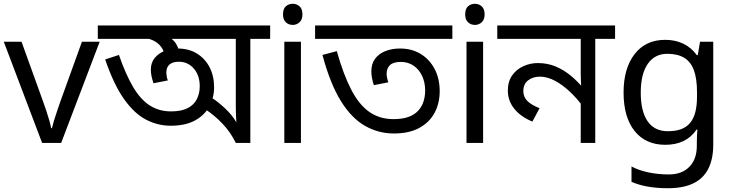

<svg xmlns="http://www.w3.org/2000/svg" viewBox="-20 -757 3883 1017"><path d="M203 0 0 -536H94L208 -220Q216 -198 225 -171Q234 -144 241 -119.5Q248 -95 251 -78H255Q259 -95 266.5 -120Q274 -145 283.5 -172Q293 -199 300 -220L414 -536H508L304 0Z M1411 -622V-551H1306V0H1229Q1200 -59 1157 -103.5Q1114 -148 1065 -180L1090 -246Q1128 -224 1169 -186Q1210 -148 1232 -109Q1231 -124 1230.5 -137Q1230 -150 1229.5 -164Q1229 -178 1229 -194V-551H498V-622ZM884 -91Q816 -91 754 -123Q692 -155 637.5 -231.5Q583 -308 537 -442L610 -466Q646 -362 685.5 -295.5Q725 -229 774 -198Q823 -167 886 -167Q941 -167 974.5 -184.5Q1008 -202 1023 -232.5Q1038 -263 1038 -300Q1038 -358 1006.5 -394Q975 -430 928 -430Q895 -430 878 -415.5Q861 -401 861 -372Q861 -365 863 -353Q865 -341 869 -331L793 -316Q786 -337 782.5 -354.5Q779 -372 779 -388Q779 -425 799.5 -450Q820 -475 852.5 -487.5Q885 -500 921 -500Q980 -500 1023 -473.5Q1066 -447 1090 -401Q1114 -355 1114 -294Q1114 -240 1089 -193.5Q1064 -147 1013 -119Q962 -91 884 -91ZM852 -465Q847 -497 822.5 -521.5Q798 -546 751 -556L775 -601L820 -589Q877 -567 902 -539Q927 -511 931 -468Z M1574 -536V0H1486V-536ZM1531 -737Q1551 -737 1566.5 -723.5Q1582 -710 1582 -681Q1582 -653 1566.5 -639Q1551 -625 1531 -625Q1509 -625 1494 -639Q1479 -653 1479 -681Q1479 -710 1494 -723.5Q1509 -737 1531 -737Z M2066 -50Q1984 -50 1913 -90.5Q1842 -131 1785.5 -222Q1729 -313 1688 -466L1764 -486Q1799 -362 1840.5 -282Q1882 -202 1936.5 -164Q1991 -126 2064 -126Q2111 -126 2143 -137.5Q2175 -149 2194.5 -170Q2214 -191 2223 -218.5Q2232 -246 2232 -278Q2232 -320 2216 -354.5Q2200 -389 2171 -409Q2142 -429 2103 -429Q2063 -429 2045.5 -412Q2028 -395 2028 -367Q2028 -357 2030 -346Q2032 -335 2037 -321L1960 -306Q1954 -325 1950.5 -343Q1947 -361 1947 -380Q1947 -419 1966.5 -445.5Q1986 -472 2020.5 -486Q2055 -500 2099 -500Q2161 -500 2208 -471.5Q2255 -443 2282 -392Q2309 -341 2309 -274Q2309 -211 2282.5 -160.5Q2256 -110 2202 -80Q2148 -50 2066 -50ZM2376 -622V-551H1649V-622Z M2539 -536V0H2451V-536ZM2496 -737Q2516 -737 2531.5 -723.5Q2547 -710 2547 -681Q2547 -653 2531.5 -639Q2516 -625 2496 -625Q2474 -625 2459 -639Q2444 -653 2444 -681Q2444 -710 2459 -723.5Q2474 -737 2496 -737Z M3238 -622V-551H3133V0H3056V-243L3072 -187Q3039 -233 3000 -270Q2961 -307 2920 -329Q2879 -351 2840 -351Q2803 -351 2777.5 -331.5Q2752 -312 2752 -274Q2752 -244 2773 -222.5Q2794 -201 2838 -184L2800 -113Q2739 -138 2704.5 -180.5Q2670 -223 2670 -277Q2670 -326 2693.5 -358.5Q2717 -391 2753.5 -407Q2790 -423 2828 -423Q2880 -423 2923 -405Q2966 -387 3003.5 -356Q3041 -325 3075 -284L3061 -280Q3058 -303 3057 -325.5Q3056 -348 3056 -371V-551H2614V-622Z M3503 -546Q3556 -546 3598.5 -526Q3641 -506 3671 -465H3676L3688 -536H3758V9Q3758 85 3732 136.5Q3706 188 3653 214Q3600 240 3518 240Q3460 240 3411.5 231.5Q3363 223 3325 206V125Q3363 145 3414 156Q3465 167 3523 167Q3592 167 3631.5 126.5Q3671 86 3671 16V-5Q3671 -17 3672 -39.5Q3673 -62 3674 -71H3670Q3642 -30 3600.5 -10Q3559 10 3504 10Q3400 10 3341.5 -63Q3283 -136 3283 -267Q3283 -395 3341.5 -470.5Q3400 -546 3503 -546ZM3515 -472Q3448 -472 3411 -418.5Q3374 -365 3374 -266Q3374 -167 3410.5 -114.5Q3447 -62 3517 -62Q3558 -62 3587 -72.5Q3616 -83 3635 -105.5Q3654 -128 3663 -163Q3672 -198 3672 -246V-267Q3672 -340 3655.5 -385Q3639 -430 3604 -451Q3569 -472 3515 -472Z"/></svg>

Font: lbangla05
Style: Book
Weight: 400
Designer: Jelle Bosma - Monotype Design Team
Foundry: Monotype Imaging Inc.
Version: Version 2.003